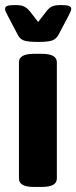

<svg xmlns="http://www.w3.org/2000/svg" viewBox="-26 -738 302 760"><path d="M110 2Q78 2 63.5 -6.5Q49 -15 49 -31V-492Q49 -508 63.5 -516.5Q78 -525 110 -525H138Q170 -525 184.5 -516.5Q199 -508 199 -492V-31Q199 -15 184.5 -6.5Q170 2 138 2ZM215 -718Q238 -718 247 -714.5Q256 -711 256 -703Q256 -698 253 -692Q250 -686 245 -675L206 -601Q197 -584 181 -578Q165 -572 125 -572Q84 -572 68 -578Q52 -584 44 -601L5 -675Q-1 -686 -3.5 -692Q-6 -698 -6 -703Q-6 -711 2.5 -714.5Q11 -718 35 -718Q59 -718 71 -711.5Q83 -705 94 -691L125 -651L156 -691Q166 -705 178 -711.5Q190 -718 215 -718Z"/></svg>

Font: Asap Semi Condensed
Style: Bold
Weight: 700
Width: 4
Designer: Pablo Cosgaya
Foundry: Omnibus-Type
Version: Version 3.001; ttfautohint (v1.8.4.7-5d5b)